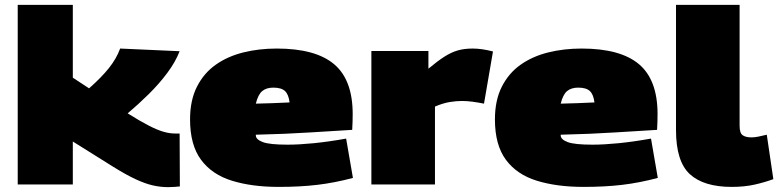

<svg xmlns="http://www.w3.org/2000/svg" viewBox="-20 -760 3206 791"><path d="M672 11Q642 11 610.5 4Q579 -3 539 -21.5Q499 -40 443 -75L280 -177V0H53V-740H280V-440L347 -396Q399 -442 429.5 -480.5Q460 -519 475 -560L720 -549Q703 -505 669.5 -460Q636 -415 593 -372.5Q550 -330 506 -293Q557 -261 592 -243Q627 -225 652.5 -217.5Q678 -210 700 -210Q705 -210 709.5 -210Q714 -210 720 -210L721 8Q710 9 699 10Q688 11 672 11Z M1128 10Q1018 10 935.5 -15.5Q853 -41 808 -102Q763 -163 763 -268Q763 -347 791.5 -403Q820 -459 869 -493.5Q918 -528 982.5 -544Q1047 -560 1120 -560Q1280 -560 1356.5 -495.5Q1433 -431 1433 -290Q1433 -278 1432.5 -258.5Q1432 -239 1431 -225Q1359 -221 1259.5 -214.5Q1160 -208 1034 -205Q1034 -205 1034 -201Q1035 -185 1063 -174.5Q1091 -164 1165 -164Q1212 -164 1272.5 -170Q1333 -176 1406 -189L1434 -27Q1359 -7 1287.5 1.5Q1216 10 1128 10ZM1034 -333Q1066 -334 1103 -335Q1140 -336 1173 -338Q1169 -371 1154 -385Q1139 -399 1106 -399Q1077 -399 1060 -384.5Q1043 -370 1034 -333Z M1745 -550V-477Q1782 -508 1810 -526Q1838 -544 1865 -552Q1892 -560 1927 -560Q1965 -560 2011 -548L1974 -333Q1949 -338 1926.5 -341Q1904 -344 1883 -344Q1859 -344 1832 -339.5Q1805 -335 1772 -321V0H1510V-550Z M2384 10Q2274 10 2191.5 -15.5Q2109 -41 2064 -102Q2019 -163 2019 -268Q2019 -347 2047.5 -403Q2076 -459 2125 -493.5Q2174 -528 2238.5 -544Q2303 -560 2376 -560Q2536 -560 2612.5 -495.5Q2689 -431 2689 -290Q2689 -278 2688.5 -258.5Q2688 -239 2687 -225Q2615 -221 2515.5 -214.5Q2416 -208 2290 -205Q2290 -205 2290 -201Q2291 -185 2319 -174.5Q2347 -164 2421 -164Q2468 -164 2528.5 -170Q2589 -176 2662 -189L2690 -27Q2615 -7 2543.5 1.5Q2472 10 2384 10ZM2290 -333Q2322 -334 2359 -335Q2396 -336 2429 -338Q2425 -371 2410 -385Q2395 -399 2362 -399Q2333 -399 2316 -384.5Q2299 -370 2290 -333Z M3027 -740V-242Q3027 -212 3039.5 -203Q3052 -194 3076 -194Q3088 -194 3103.5 -197Q3119 -200 3139 -205L3166 -22Q3131 -9 3089 0.5Q3047 10 2995 10Q2879 10 2822 -42.5Q2765 -95 2765 -224V-740Z"/></svg>

Font: Georama Extended Black
Style: Regular
Weight: 900
Width: 7
Designer: Jean-Baptiste Levee
Foundry: Production Type
Version: Version 1.000